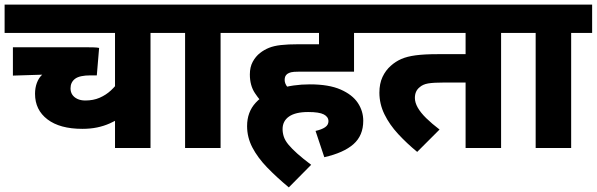

<svg xmlns="http://www.w3.org/2000/svg" viewBox="-20 -642 2589 833"><path d="M723 -499H633V0H479V-178L508 -134Q482 -118 456 -106.5Q430 -95 401 -89Q372 -83 337 -83Q240 -83 186 -124Q132 -165 132 -235Q132 -261 140 -282.5Q148 -304 163 -318L36 -314V-437H352Q369 -437 386 -436.5Q403 -436 410 -434L400 -315H373Q325 -315 305.5 -300Q286 -285 286 -259Q286 -243 293.5 -231.5Q301 -220 315.5 -213Q330 -206 350 -206Q385 -206 412.5 -218Q440 -230 461 -249.5Q482 -269 498 -292L479 -248V-499H0V-622H723Z M937 -499V0H783V-499H708V-622H1028V-499Z M1134 -180Q1108 -205 1086 -238Q1064 -271 1064 -319Q1064 -351 1076.5 -374Q1089 -397 1108 -412Q1126 -426 1147 -434.5Q1168 -443 1198.5 -446.5Q1229 -450 1275 -450H1364V-499H1013V-622H1606V-499H1516V-331H1276Q1253 -331 1243 -328.5Q1233 -326 1226 -321Q1220 -316 1217.5 -310Q1215 -304 1215 -295Q1215 -278 1229.5 -261.5Q1244 -245 1267 -230ZM1349 -74Q1376 -80 1390.5 -90Q1405 -100 1405 -116Q1405 -135 1385 -145.5Q1365 -156 1317 -156Q1262 -156 1234 -136.5Q1206 -117 1206 -82Q1206 -65 1211.5 -48.5Q1217 -32 1231.5 -14.5Q1246 3 1270 24.5Q1294 46 1330 73L1233 171Q1179 126 1138.5 84Q1098 42 1075 -2Q1052 -46 1052 -95Q1052 -156 1089.5 -196.5Q1127 -237 1189 -256.5Q1251 -276 1324 -276Q1407 -276 1458 -253.5Q1509 -231 1532.5 -195.5Q1556 -160 1556 -118Q1556 -54 1513.5 -16.5Q1471 21 1387 40Z M2154 -499V0H2000V-284H1909Q1861 -284 1837.5 -280Q1814 -276 1800 -263Q1790 -255 1785 -243.5Q1780 -232 1780 -217Q1780 -197 1792.5 -175Q1805 -153 1829 -129.5Q1853 -106 1887 -80L1790 17Q1745 -20 1707.5 -60.5Q1670 -101 1648 -146Q1626 -191 1626 -240Q1626 -279 1639.5 -308Q1653 -337 1676 -357Q1696 -375 1721 -386Q1746 -397 1783.5 -402Q1821 -407 1878 -407H2000V-499H1592V-622H2243V-499Z M2458 -499V0H2304V-499H2229V-622H2549V-499Z"/></svg>

Font: Noto Sans Devanagari ExtraBold
Style: Regular
Weight: 800
Version: Version 2.003